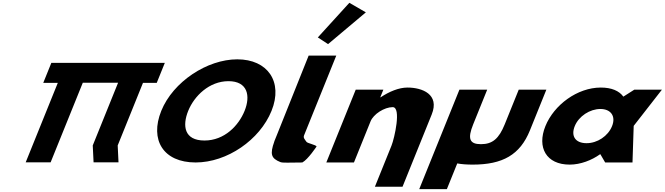

<svg xmlns="http://www.w3.org/2000/svg" viewBox="-20 -1145 4684 1353"><path d="M563.4 -561.9H812.1L633.6 -120L639.4 -0.9H815.1L809.4 -120L987.5 -561H1084.5L1141.5 -702H1044.5L1044.6 -702.1H868.8H620.1H444.3L444.2 -702H341.8L284.8 -561H387.3L161 -0.9H336.7Z M1116.5 -363.9C1033.8 -159.1 1130.4 -0.1 1358.5 -0.1C1580.1 -0.1 1810.8 -159.1 1893.5 -363.9C1976.3 -568.8 1866.3 -726.9 1652.1 -726.9C1439.9 -726.9 1199.3 -568.8 1116.5 -363.9ZM1306.3 -363.9C1348.6 -468.5 1454.4 -573 1590 -573C1726.5 -573 1746 -468.5 1703.7 -363.9C1661.5 -259.4 1561.3 -154.8 1421 -154.8C1277 -154.8 1264.1 -259.4 1306.3 -363.9Z M2219.7 -881.2 2291.8 -834.1 2558.1 -1058 2441.9 -1125.2ZM2154.9 -753H2349.6L2122.6 -191C2115.5 -173 2128.5 -161.8 2140.2 -145C2146.5 -135.7 2206.4 -124 2211 -113C2211 -113 2150.6 -21.3 2110.4 0C2017.9 0 1973.3 4.3 1955.3 -3C1891.4 -28.9 1880.5 -57.6 1913.2 -148L1912.7 -148L1920.2 -166.5C1924.1 -176.7 1928.5 -187.5 1933.3 -199L1933.7 -200Z M2279.5 0H2474.2L2591.3 -290C2611.9 -341 2688.9 -390 2747.2 -390C2809.9 -390 2759.5 -170 2738.9 -119L2621.8 171H2816.5L3022.1 -338C3079.9 -481 2954.8 -528 2851.4 -528C2789.8 -528 2722 -499 2661.8 -459H2659.6L2681.4 -513H2486.7Z M3413.2 -513H3217.4L2934.2 188H3128.9L3202.2 6.6C3232.8 12.3 3269 15 3311 15C3522.2 15 3644.7 -54 3714.2 -226L3830.1 -513H3635.4L3536.8 -269C3496 -168 3450.6 -129 3369.2 -129C3287.8 -129 3273.8 -168 3314.6 -269Z M3823.3 -256C3762.7 -106 3829.3 15 3994.3 15C4071.3 15 4149.9 -16 4208.6 -58H4210.8L4244.6 0H4437.1L4445.6 -258L4644.4 -513H4449.7L4372.7 -464C4343 -505 4289.6 -528 4213.7 -528C4048.7 -528 3883.9 -406 3823.3 -256ZM4030.1 -256C4058.8 -327 4137.3 -377 4211 -377C4283.6 -377 4321.7 -327 4293 -256C4264.7 -186 4189.5 -136 4113.6 -136C4034.4 -136 4001.8 -186 4030.1 -256Z"/></svg>

Font: Hussar
Style: BdWideOblFour
Weight: 700
Foundry: Cannot Into Space Fonts
Version: Version 2.00